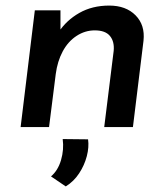

<svg xmlns="http://www.w3.org/2000/svg" viewBox="-20 -456 602 689"><path d="M197 -419V-326L190 -340Q218 -383 264.5 -409.5Q311 -436 372 -436Q432 -436 466.5 -401Q501 -366 495 -310L457 0H354L388 -274Q391 -307 374.5 -327Q358 -347 320 -347Q285 -347 254.5 -327Q224 -307 205 -271.5Q186 -236 180 -190L156 0H54L105 -419ZM216 213 163 177Q188 156 199 118.5Q210 81 205 43L296 44Q300 72 291.5 104.5Q283 137 264 166Q245 195 216 213Z"/></svg>

Font: Josefin Sans Medium
Style: Italic
Weight: 500
Italic angle: -7°
Designer: Santiago Orozco
Foundry: Typemade
Version: Version 2.000